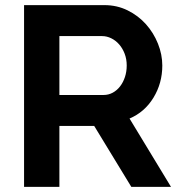

<svg xmlns="http://www.w3.org/2000/svg" viewBox="-20 -730 705 750"><path d="M74 0V-710H388Q437 -710 478.5 -689.5Q520 -669 550 -635.5Q580 -602 597 -559.5Q614 -517 614 -474Q614 -405 579.5 -348.5Q545 -292 486 -267L648 0H493L348 -238H212V0ZM212 -359H385Q404 -359 420.5 -368Q437 -377 449 -392.5Q461 -408 468 -429Q475 -450 475 -474Q475 -499 467 -520Q459 -541 445.5 -556.5Q432 -572 414.5 -580.5Q397 -589 379 -589H212Z"/></svg>

Font: Oxford Sans
Style: Bold
Weight: 700
Designer: Matt McInerney, Pablo Impallari, Rodrigo Fuenzalida
Foundry: Matt McInerney, Pablo Impallari, Rodrigo Fuenzalida
Version: Version 3.000g; ttfautohint (v1.5) -l 8 -r 28 -G 28 -x 14 -D